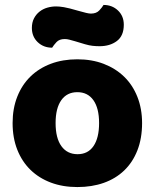

<svg xmlns="http://www.w3.org/2000/svg" viewBox="-20 -741 626 777"><path d="M555 -243Q555 -181 536 -132.5Q517 -84 482.5 -51Q448 -18 400 -1Q352 16 293 16Q234 16 186 -2Q138 -20 103.5 -53.5Q69 -87 50 -135Q31 -183 31 -243Q31 -302 50 -350Q69 -398 103.5 -431.5Q138 -465 186 -483Q234 -501 293 -501Q352 -501 400 -482.5Q448 -464 482.5 -430.5Q517 -397 536 -349Q555 -301 555 -243ZM205 -243Q205 -182 228.5 -149.5Q252 -117 294 -117Q336 -117 358.5 -150Q381 -183 381 -243Q381 -303 358 -335.5Q335 -368 293 -368Q251 -368 228 -335.5Q205 -303 205 -243ZM298 -697Q316 -692 328 -689Q340 -686 348 -686Q370 -686 382 -699Q394 -712 399 -721Q434 -721 457.5 -698.5Q481 -676 481 -641Q481 -596 453 -575Q425 -554 383 -554Q369 -554 355 -555.5Q341 -557 324 -562L284 -574Q270 -578 260.5 -580.5Q251 -583 242 -583Q220 -583 208.5 -570.5Q197 -558 191 -548Q156 -548 132.5 -570.5Q109 -593 109 -628Q109 -650 117.5 -666.5Q126 -683 140 -694Q154 -705 171.5 -710Q189 -715 207 -715Q220 -715 238.5 -712Q257 -709 298 -697Z"/></svg>

Font: Baloo Da
Style: Regular
Weight: 400
Designer: Noopur Datye and Ek Type
Foundry: Ek Type
Version: Version 1.443;PS 1.000;hotconv 16.6.51;makeotf.lib2.5.65220;